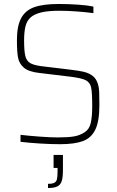

<svg xmlns="http://www.w3.org/2000/svg" viewBox="-20 -716 585 964"><path d="M83 -4V-39Q126 -34 180.5 -30Q235 -26 271 -26Q321 -26 351 -31Q381 -36 405 -52Q428 -66 435.5 -98Q443 -130 443 -183Q443 -252 437.5 -277Q432 -302 411 -313Q390 -324 333 -331L175 -350Q123 -356 99.5 -376.5Q76 -397 70.5 -427Q65 -457 65 -515Q65 -585 86 -624.5Q107 -664 152 -680Q197 -696 274 -696Q325 -696 373.5 -692.5Q422 -689 449 -683V-650Q414 -655 366 -658.5Q318 -662 279 -662Q223 -662 188.5 -654Q154 -646 134 -629Q115 -612 108 -584Q101 -556 101 -513Q101 -460 107 -435.5Q113 -411 130.5 -400Q148 -389 186 -384L335 -366Q379 -361 404 -354.5Q429 -348 446.5 -334Q464 -320 472 -293Q477 -277 478 -255Q479 -233 479 -188Q479 -107 458.5 -65Q438 -23 396 -7.5Q354 8 282 8Q235 8 179.5 4.5Q124 1 83 -4ZM269 144V127H249V62H296V137Q296 174 290 193Q284 212 268 220Q252 228 221 228V207Q243 207 253 201.5Q263 196 266 183.5Q269 171 269 144Z"/></svg>

Font: Saira Semi Condensed Thin
Style: Regular
Weight: 100
Width: 4
Designer: Hector Gatti with collaboration of the Omnibus-Type team
Foundry: Omnibus-Type
Version: Version 1.001; ttfautohint (v1.8)